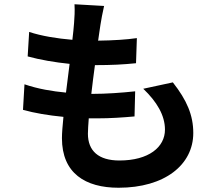

<svg xmlns="http://www.w3.org/2000/svg" viewBox="-20 -826 1040 902"><path d="M653 -409C717 -348 755 -284 755 -217C755 -135 679 -72 541 -72C443 -72 393 -117 393 -198C393 -216 395 -241 397 -270C410 -270 424 -270 437 -270C498 -270 556 -274 612 -279L615 -397C550 -390 477 -385 416 -385H409C414 -429 420 -476 426 -520C506 -520 560 -523 619 -529L623 -647C576 -640 512 -636 441 -635C446 -667 449 -693 452 -710C456 -736 461 -762 469 -798L330 -806C332 -773 330 -745 328 -718C326 -696 324 -669 320 -639C248 -645 174 -657 117 -676L110 -561C168 -545 238 -533 307 -526C301 -481 296 -435 290 -391C226 -397 159 -408 95 -430L88 -310C141 -295 206 -284 278 -277C274 -236 271 -201 271 -177C271 -12 381 56 537 56C754 56 888 -52 888 -201C888 -285 858 -355 792 -439Z"/></svg>

Font: Noto Sans CJK KR Bold
Style: Regular
Weight: 700
Designer: Ryoko NISHIZUKA (kana & ideographs); Paul D. Hunt (Latin, Greek & Cyrillic); Wenlong ZHANG (bopomofo); Sandoll Communica
Foundry: Adobe Systems Incorporated
Version: Version 1.004;PS 1.004;hotconv 1.0.82;makeotf.lib2.5.63406